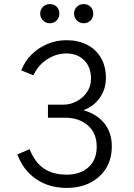

<svg xmlns="http://www.w3.org/2000/svg" viewBox="-20 -909 656 941"><path d="M307 12Q221 12 157.8 -30.8Q94.5 -73.5 65 -152L125 -178Q150.5 -113.5 195 -83.2Q239.5 -53 307 -53Q373 -53 413.5 -89.2Q454 -125.5 454 -190Q454 -257 410.5 -294.5Q367 -332 300 -332H215V-396H290Q324.5 -396 355.8 -412.5Q387 -429 406.5 -457.8Q426 -486.5 426 -523Q426 -581 392.2 -614Q358.5 -647 306 -647Q255 -647 210.5 -618Q166 -589 144 -540L84 -564Q101.5 -609 135.2 -642.2Q169 -675.5 213.2 -693.8Q257.5 -712 306 -712Q363.5 -712 407 -689.5Q450.5 -667 474.8 -625.5Q499 -584 499 -527Q499 -472.5 469.5 -430.2Q440 -388 389 -369Q456.5 -349 492.2 -303.5Q528 -258 528 -192Q528 -130 499.8 -84.2Q471.5 -38.5 421.5 -13.2Q371.5 12 307 12ZM224 -795Q204.5 -795 190.8 -808.8Q177 -822.5 177 -842Q177 -862.5 190.8 -875.8Q204.5 -889 224 -889Q244.5 -889 257.8 -875.8Q271 -862.5 271 -842Q271 -822.5 257.8 -808.8Q244.5 -795 224 -795ZM390 -795Q370.5 -795 356.8 -808.8Q343 -822.5 343 -842Q343 -862.5 356.8 -875.8Q370.5 -889 390 -889Q410.5 -889 423.8 -875.8Q437 -862.5 437 -842Q437 -822.5 423.8 -808.8Q410.5 -795 390 -795Z"/></svg>

Font: Overpass Mono Light
Style: Regular
Weight: 300
Monospace: yes
Designer: Delve Withrington, Dave Bailey
Foundry: Delve Fonts LLC
Version: Version 4.000